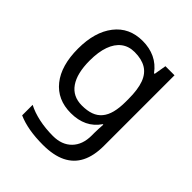

<svg xmlns="http://www.w3.org/2000/svg" viewBox="-216 -677 1047 1047"><g transform="rotate(45 307.5 -153.0)"><path d="M275 -546Q328 -546 370.5 -526Q413 -506 443 -465H448L460 -536H530V9Q530 85 504 136.5Q478 188 425 214Q372 240 290 240Q232 240 183.5 231.5Q135 223 97 206V125Q135 145 186 156Q237 167 295 167Q364 167 403.5 126.5Q443 86 443 16V-5Q443 -17 444 -39.5Q445 -62 446 -71H442Q414 -30 372.5 -10Q331 10 276 10Q172 10 113.5 -63Q55 -136 55 -267Q55 -395 113.5 -470.5Q172 -546 275 -546ZM287 -472Q242 -472 210.5 -448Q179 -424 162.5 -378Q146 -332 146 -266Q146 -167 182.5 -114.5Q219 -62 289 -62Q330 -62 359 -72.5Q388 -83 407 -105.5Q426 -128 435 -163Q444 -198 444 -246V-267Q444 -340 427.5 -385Q411 -430 376 -451Q341 -472 287 -472Z"/></g></svg>

Font: loriya85
Style: Book
Weight: 400
Designer: Jelle Bosma - Monotype Design Team
Foundry: Monotype Imaging Inc.
Version: Version 2.003